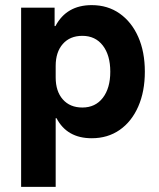

<svg xmlns="http://www.w3.org/2000/svg" viewBox="-20 -530 622 750"><path d="M62.5 200V-500H193.3V-428.3H196.7Q240 -510 338.3 -510Q400.8 -510 447.5 -477.1Q494.2 -444.2 520 -385.8Q545.8 -327.5 545.8 -250Q545.8 -172.5 520 -113.8Q494.2 -55 447.5 -22.5Q400.8 10 338.3 10Q241.7 10 200.8 -68.3H197.5V200ZM301.7 -110Q352.5 -110 381.7 -147.9Q410.8 -185.8 410.8 -250Q410.8 -314.2 381.7 -352.1Q352.5 -390 301.7 -390Q253.3 -390 225.4 -358.3Q197.5 -326.7 197.5 -272.5V-227.5Q197.5 -173.3 225.4 -141.7Q253.3 -110 301.7 -110Z"/></svg>

Font: Funnel Sans
Style: Bold
Weight: 700
Designer: NORD ID, Kristian Moeller
Foundry: Dicotype
Version: Version 1.000